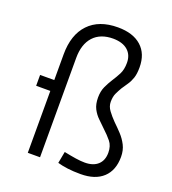

<svg xmlns="http://www.w3.org/2000/svg" viewBox="-137 -845 859 958"><g transform="rotate(20 293.0 -366.0)"><path d="M399.4 9.8Q360.8 9.8 330.6 5.9Q300.3 2 276.4 -4.9L288.1 -66.9Q323.7 -59.6 351.1 -55.4Q378.4 -51.3 399.4 -51.3Q444.3 -51.3 469 -74Q493.7 -96.7 493.7 -137.7Q493.7 -173.8 475.1 -196.5Q456.5 -219.2 433.6 -240.2Q414.1 -259.3 395 -277.8Q376 -295.9 363.5 -319.8Q351.1 -343.8 351.1 -379.4Q351.1 -412.6 362.5 -437.5Q374 -462.4 387.7 -483.9Q402.8 -506.8 415.3 -531Q427.7 -555.2 427.7 -590.8Q427.7 -632.8 400.4 -656.7Q373 -680.7 322.8 -681.2Q254.9 -681.2 218 -640.9Q181.2 -600.6 181.2 -527.3V0H116.2V-328.6H41V-386.2H116.2V-522.5Q116.2 -627.4 170.9 -684.8Q225.6 -742.2 325.7 -742.2Q406.2 -742.2 450.4 -702.6Q494.6 -663.1 494.6 -590.8Q494.6 -556.6 487.1 -534.4Q479.5 -512.2 468.3 -496.1Q456.5 -479.5 445.3 -461.9Q435.5 -445.3 426.8 -427Q418 -408.7 418 -380.9Q418 -356.9 433.6 -335.7Q449.2 -314.5 470.7 -292.5Q491.7 -272.5 512.5 -250.2Q533.2 -228 546.9 -201.2Q560.5 -174.3 560.5 -139.6Q560.5 -68.4 518.6 -29.3Q476.6 9.8 399.4 9.8Z"/></g></svg>

Font: CaskaydiaCove NFP Light
Style: Regular
Weight: 300
Designer: Aaron Bell
Foundry: Saja Typeworks
Version: Version 2111.001; VTT 6.35;Nerd Fonts 3.1.1